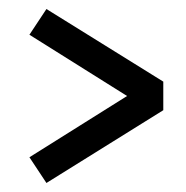

<svg xmlns="http://www.w3.org/2000/svg" viewBox="-20 -570 416 430"><path d="M345.7 -323.2 84 -160.2 45.9 -217.8 264.6 -355 45.9 -492.2 84 -549.8 345.7 -387.2Z"/></svg>

Font: Aubrey
Style: Regular
Weight: 400
Designer: Gayaneh Bagdasaryan | Cyreal.org
Foundry: Gayaneh Bagdasaryan | Cyreal.org
Version: Version 1.000